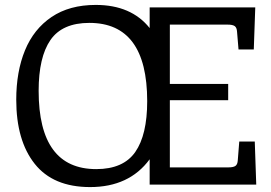

<svg xmlns="http://www.w3.org/2000/svg" viewBox="-20 -750 1102 780"><path d="M588 0V-103Q505 10 346 10Q196 10 121 -84.5Q46 -179 46 -345Q46 -459 81.5 -545.5Q117 -632 189.5 -681Q262 -730 369 -730Q513 -730 588 -636V-720H1017L1011 -549H949L943 -621Q942 -638 933.5 -644Q925 -650 905 -650H670V-409H907V-343H670V-70H908Q928 -70 936.5 -76Q945 -82 946 -99L952 -175H1015L1021 0ZM578 -339Q578 -657 343 -657Q233 -657 185 -587.5Q137 -518 137 -381Q137 -63 371 -63Q481 -63 529.5 -132.5Q578 -202 578 -339Z"/></svg>

Font: Enriqueta
Style: Regular
Weight: 400
Designer: Viviana Monsalve, Gustavo Ibarra
Foundry: 72Puntos
Version: Version 2.000